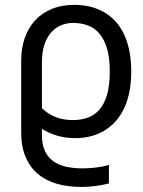

<svg xmlns="http://www.w3.org/2000/svg" viewBox="-20 -549 579 778"><path d="M65.9 -305.2Q65.9 -352.5 79.8 -393.6Q93.8 -434.6 120.8 -464.8Q147.9 -495.1 188.5 -512.2Q229 -529.3 282.7 -529.3Q310.1 -529.3 337.6 -523.7Q365.2 -518.1 390.9 -505.4Q416.5 -492.7 438.5 -472.2Q460.4 -451.7 476.8 -421.6Q493.2 -391.6 502.4 -351.3Q511.7 -311 511.7 -259.3Q511.7 -207.5 502.4 -167.7Q493.2 -127.9 476.8 -97.9Q460.4 -67.9 438.5 -47.1Q416.5 -26.4 391.4 -13.4Q366.2 -0.5 339.1 5.1Q312 10.7 285.2 10.7Q244.6 10.7 210.7 0.5Q176.8 -9.8 149.9 -26.9V-2Q149.9 36.1 161.9 62.3Q173.8 88.4 195.6 104Q217.3 119.6 247.8 126.5Q278.3 133.3 315.9 133.3Q329.1 133.3 343.3 132.3Q357.4 131.3 371.3 129.6Q385.3 127.9 398.2 125.2Q411.1 122.6 421.4 119.1V194.3Q396 201.2 366 204.8Q335.9 208.5 310.1 208.5Q254.9 208.5 210 195.6Q165 182.6 133.1 155.5Q101.1 128.4 83.5 86.7Q65.9 44.9 65.9 -12.2ZM149.9 -110.4Q162.6 -98.6 176 -89.8Q189.5 -81.1 204.6 -75Q219.7 -68.8 237.3 -65.7Q254.9 -62.5 275.9 -62.5Q306.6 -62.5 333.7 -71.5Q360.8 -80.6 381.1 -102.8Q401.4 -125 413.1 -163.1Q424.8 -201.2 424.8 -259.3Q424.8 -316.4 413.1 -354.2Q401.4 -392.1 381.1 -414.8Q360.8 -437.5 333.7 -446.8Q306.6 -456.1 275.9 -456.1Q250 -456.1 227.3 -446.5Q204.6 -437 187.3 -417.5Q169.9 -397.9 159.9 -367.9Q149.9 -337.9 149.9 -296.9Z"/></svg>

Font: Arian AMU
Style: Regular
Weight: 400
Designer: Ruben Hakobyan (Tarumian)
Foundry: Ruben Hakobyan (Tarumian)
Version: Version 4.003